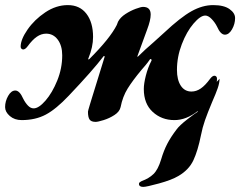

<svg xmlns="http://www.w3.org/2000/svg" viewBox="-41 -457 942 753"><path d="M881 -386Q881 -363 869 -342Q857 -321 841 -321Q824 -321 810 -353Q802 -369 789 -382.5Q776 -396 764 -396Q745 -396 718 -364.5Q691 -333 672 -283.5Q653 -234 653 -183Q653 -144 668 -121Q683 -98 710 -98Q729 -98 746.5 -110Q764 -122 783 -148Q792 -160 800 -160Q804 -160 807 -157Q810 -154 810 -149Q810 -140 809 -136L820 -148Q820 -132 813 -111.5Q806 -91 791 -57Q773 -14 763 14.5Q753 43 747 74Q735 134 717.5 171.5Q700 209 659 233Q632 249 582.5 262.5Q533 276 521 276Q504 276 504 264Q504 260 507.5 257.5Q511 255 515 253Q543 243 561 225.5Q579 208 591 168Q601 134 615 107Q629 80 652 50Q663 35 693 11.5Q723 -12 735 -19L734 -21Q689 14 643 14Q593 14 558 -18Q523 -50 523 -108Q523 -129 531 -160.5Q539 -192 553 -219Q555 -222 552 -224.5Q549 -227 547 -224Q538 -211 529.5 -201Q521 -191 514 -183Q479 -141 459.5 -109.5Q440 -78 432 -37Q428 -19 408 -6Q388 7 365.5 14Q343 21 334 21Q317 21 310.5 12Q304 3 304 -19Q304 -22 311 -45L318 -68L369 -233Q370 -237 368 -237.5Q366 -238 364 -235Q323 -181 229 -82Q179 -29 138.5 -7.5Q98 14 44 14Q16 14 -2.5 -2Q-21 -18 -21 -37Q-21 -60 -9 -81Q3 -102 19 -102Q36 -102 50 -70Q58 -54 68.5 -43Q79 -32 91 -32Q111 -32 137.5 -62.5Q164 -93 183.5 -141Q203 -189 203 -240Q203 -278 185.5 -301.5Q168 -325 140 -325Q121 -325 103.5 -313Q86 -301 67 -275Q58 -263 50 -263Q46 -263 43 -266Q40 -269 40 -274Q40 -302 67 -341Q94 -380 136.5 -408.5Q179 -437 225 -437Q272 -437 298 -403Q324 -369 324 -312Q324 -273 306 -229Q304 -225 305.5 -224Q307 -223 310 -226Q391 -307 417 -359L422 -372Q431 -389 451 -402Q471 -415 491.5 -422.5Q512 -430 520 -430Q550 -430 550 -400Q550 -378 536 -341L498 -237Q497 -234 498.5 -234.5Q500 -235 501 -236Q526 -261 561 -291L603 -329Q667 -389 710 -413Q753 -437 795 -437Q837 -437 859 -421.5Q881 -406 881 -386Z"/></svg>

Font: EB Garamond ExtraBold
Style: Italic
Weight: 800
Italic angle: -17.2°
Designer: Georg Duffner and Octavio Pardo
Foundry: Georg Duffner
Version: Version 1.000